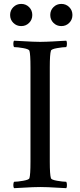

<svg xmlns="http://www.w3.org/2000/svg" viewBox="-20 -958 407 981"><path d="M48.1 -841.1Q31.7 -857.4 31.7 -881.3Q31.7 -905.3 48.1 -921.6Q64.5 -938 88.4 -938Q112.3 -938 128.7 -921.6Q145 -905.3 145 -881.3Q145 -857.4 128.7 -841.1Q112.3 -824.7 88.4 -824.7Q64.5 -824.7 48.1 -841.1ZM52.2 -29.3Q69.3 -29.3 98.6 -34.4Q127.9 -39.6 130.4 -47.4Q135.7 -65.9 135.7 -131.3V-615.2Q135.7 -680.7 130.4 -698.7Q127.9 -707 98.6 -712.2Q69.3 -717.3 52.2 -717.3Q48.3 -721.7 48.1 -733.6Q47.9 -745.6 52.2 -750Q63.5 -749.5 94 -747.8Q124.5 -746.1 145.3 -745.1Q166 -744.1 185.5 -744.1Q201.2 -744.1 219.2 -744.9Q237.3 -745.6 250.7 -746.3Q264.2 -747.1 284.9 -748.3Q305.7 -749.5 318.4 -750Q322.3 -745.6 322 -733.6Q321.8 -721.7 318.4 -717.3Q301.3 -717.3 271.7 -712.2Q242.2 -707 240.2 -698.7Q234.4 -680.7 234.4 -615.2V-131.3Q234.4 -65.9 240.2 -47.4Q242.2 -39.6 271.7 -34.4Q301.3 -29.3 318.4 -29.3Q321.8 -24.9 322 -12.9Q322.3 -1 318.4 3.4Q306.2 2.9 276.4 1.2Q246.6 -0.5 226.1 -1.5Q205.6 -2.4 185.8 -2.4Q166 -2.4 145.3 -1.5Q124.5 -0.5 94 1.2Q63.5 2.9 52.2 3.4Q47.9 -1 48.1 -12.9Q48.3 -24.9 52.2 -29.3ZM253.2 -841.1Q236.8 -857.4 236.8 -881.3Q236.8 -905.3 253.2 -921.6Q269.5 -938 293.5 -938Q317.4 -938 333.7 -921.6Q350.1 -905.3 350.1 -881.3Q350.1 -857.4 333.7 -841.1Q317.4 -824.7 293.5 -824.7Q269.5 -824.7 253.2 -841.1Z"/></svg>

Font: Crimson
Style: Regular
Weight: 400
Version: Version 0.8